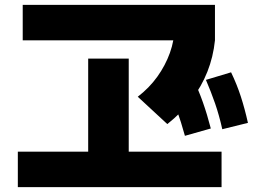

<svg xmlns="http://www.w3.org/2000/svg" viewBox="-20 -753 1040 786"><path d="M53 13V-132H341V-513H507V-132H887V13ZM73 -588V-733H860V-588ZM544 -357Q591 -393 624 -439Q657 -485 675.5 -536.5Q694 -588 695 -643L860 -588Q853 -520 829 -459.5Q805 -399 764.5 -345.5Q724 -292 665 -245ZM737 -197Q721 -255 704 -302Q687 -349 663 -398L770 -432Q793 -384 810.5 -334.5Q828 -285 843 -227ZM890 -224Q877 -282 860.5 -329.5Q844 -377 823 -426L926 -457Q950 -407 966 -357.5Q982 -308 995 -250Z"/></svg>

Font: M PLUS 2 Thin ExtraBold
Style: Regular
Weight: 800
Version: Version 1.001